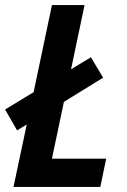

<svg xmlns="http://www.w3.org/2000/svg" viewBox="-33 -734 497 754"><path d="M361 0 384 -111H171L218 -334L372 -429L324 -509L246 -462L299 -714H171L99 -372L-13 -304L34 -222L72 -245L20 0Z"/></svg>

Font: Noto Sans UI SemiCondensed
Style: Bold Italic
Weight: 700
Width: 4
Designer: Monotype Design Team
Foundry: Monotype Imaging Inc.
Version: 1.001